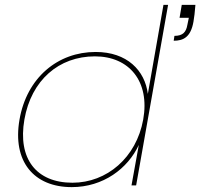

<svg xmlns="http://www.w3.org/2000/svg" viewBox="-20 -760 821 787"><path d="M725 -740 716 -687H754L748 -658C743 -629 730 -613 695 -613L692 -593C732 -593 762 -608 773 -671C776 -689 779 -711 781 -740ZM60 -270C30 -98 119 7 274 7C403 7 504 -69 549 -166L519 0H538L669 -740H650L586 -375C574 -471 501 -547 372 -547C217 -547 90 -442 60 -270ZM567 -270C539 -114 418 -11 277 -11C129 -11 52 -109 80 -270C108 -431 221 -529 369 -529C510 -529 595 -426 567 -270Z"/></svg>

Font: Poppins Devanagari Thin
Style: Italic
Weight: 100
Italic angle: -10°
Designer: Ninad Kale (Devanagari), Jonny Pinhorn (Latin)
Foundry: Indian Type Foundry
Version: 4.005